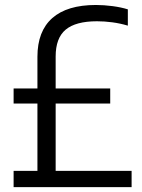

<svg xmlns="http://www.w3.org/2000/svg" viewBox="-20 -770 584 790"><path d="M36 0V-67H134V-344H36V-406H134V-536.5Q134 -641.5 195 -695.5Q256 -749.5 374.5 -749.5Q407.5 -749.5 443.2 -744.8Q479 -740 506 -731.5V-664.5Q474 -674 442 -678.2Q410 -682.5 379 -682.5Q291.5 -682.5 250.2 -648Q209 -613.5 209 -537.5V-406H433.5V-344H209V-67H521.5V0Z"/></svg>

Font: Encode Sans Cnd
Style: Regular
Weight: 400
Width: 3
Designer: Multiple Designers
Foundry: Impallari Type
Version: Version 3.002; ttfautohint (v1.8.3) -l 8 -r 50 -G 200 -x 14 